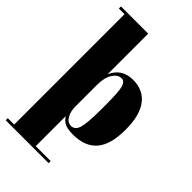

<svg xmlns="http://www.w3.org/2000/svg" viewBox="-291 -841 1171 1171"><g transform="rotate(45 294.0 -256.0)"><path d="M329 -443Q297 -443 274 -407Q251 -371 251 -308V-122Q251 -79 268.5 -49Q286 -19 316 -19Q351 -19 363 -63Q375 -107 375 -217V-269Q375 -372 365 -407.5Q355 -443 329 -443ZM65 220V-732H16V-750H251V-400Q289 -486 385 -486Q473 -486 520.5 -424Q568 -362 568 -237Q568 -110 516.5 -50Q465 10 362 10Q314 10 290 -2Q266 -14 251 -39V220H380V238H10V220Z"/></g></svg>

Font: Abril Fatface
Style: Regular
Weight: 400
Designer: Veronika Burian, Jos Scaglione
Foundry: TypeTogether
Version: Version 1.001